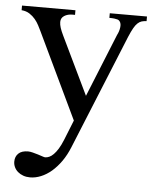

<svg xmlns="http://www.w3.org/2000/svg" viewBox="-50 -489 599 748"><g transform="rotate(5 250.0 -115.0)"><path d="M494.6 -429.2Q483.9 -428.7 475.6 -426.3Q467.3 -423.8 459.7 -416.7Q452.1 -409.7 444.8 -396.7Q437.5 -383.8 428.2 -361.8L246.1 84.5Q233.4 116.2 216.1 140.9Q198.7 165.5 179 182.4Q159.2 199.2 137.7 208Q116.2 216.8 95.2 216.8Q80.6 216.8 68.4 212.4Q56.2 208 47.4 200.4Q38.6 192.9 33.7 182.6Q28.8 172.4 28.8 160.6Q28.8 141.1 41.5 128.9Q54.2 116.7 79.1 116.7Q86.9 116.7 97.4 119.4Q107.9 122.1 118.2 125.2Q128.4 128.4 136.2 131.1Q144 133.8 147 133.8Q154.8 133.8 163.1 130.1Q171.4 126.5 179.9 117.9Q188.5 109.4 197.3 95.2Q206.1 81.1 214.8 59.6L246.1 -18.6L85.4 -355.5Q81.1 -364.3 75 -376.2Q68.8 -388.2 59.6 -399.4Q50.3 -410.6 37.1 -419.2Q23.9 -427.7 5.9 -429.2V-447.3H214.8V-429.2H204.1Q186 -429.2 172.9 -420.9Q159.7 -412.6 159.7 -396.5Q159.7 -386.2 163.8 -373.5Q168 -360.8 176.3 -343.8L284.7 -118.7L384.8 -365.7Q392.1 -379.4 394.3 -394.8Q396.5 -410.2 390.6 -418.5Q389.2 -420.4 387.2 -422.4Q385.3 -424.3 380.9 -425.8Q376.5 -427.2 368.9 -428.2Q361.3 -429.2 349.1 -429.2V-447.3H494.6Z"/></g></svg>

Font: Doulos SIL Viet
Style: Regular
Weight: 400
Designer: Walt Agee, Victor Gaultney, Peter Martin, Debbi Hosken, Becca Hirsbrunner
Foundry: SIL International
Version: Version 5.000